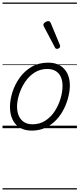

<svg xmlns="http://www.w3.org/2000/svg" viewBox="-20 -1015 629 1520"><path d="M231 19Q175 19 136.5 -4.5Q98 -28 78.5 -70.5Q59 -113 59 -168Q59 -223 78 -284Q97 -345 135 -398.5Q173 -452 229.5 -485.5Q286 -519 362 -519Q417 -519 455 -496.5Q493 -474 513 -433.5Q533 -393 533 -339Q533 -298 521.5 -250Q510 -202 486.5 -154Q463 -106 426.5 -67Q390 -28 341.5 -4.5Q293 19 231 19ZM237 -31Q296 -31 341 -61Q386 -91 415.5 -138Q445 -185 460 -237Q475 -289 475 -334Q475 -376 461.5 -406Q448 -436 421 -452.5Q394 -469 355 -469Q297 -469 252.5 -440Q208 -411 177.5 -364.5Q147 -318 131 -266.5Q115 -215 115 -171Q115 -128 129.5 -96.5Q144 -65 171 -48Q198 -31 237 -31ZM431 -628Q426 -628 422.5 -630Q419 -632 415 -639L326 -808Q324 -812 323.5 -815Q323 -818 324 -822Q325 -828 331.5 -834Q338 -840 347 -844Q356 -848 364 -848Q374 -848 382 -832L454 -659Q455 -655 455.5 -652Q456 -649 456 -646Q454 -637 446 -632.5Q438 -628 431 -628ZM0 475H589V485H0ZM0 -20H589V0H0ZM0 -505H589V-500H0ZM0 -995H589V-985H0Z"/></svg>

Font: Playwrite CZ Guides
Style: Regular
Weight: 400
Designer: Veronika Burian, José Scaglione
Foundry: TypeTogether
Version: Version 1.003